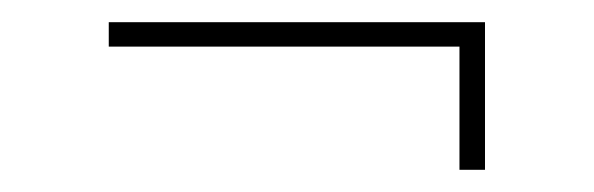

<svg xmlns="http://www.w3.org/2000/svg" viewBox="-20 -351 535 173"><path d="M417 -331V-198H394V-309H78V-331Z"/></svg>

Font: FiraGO Thin
Style: Regular
Weight: 100
Designer: bBox Type
Foundry: bBox Type GmbH
Version: Version 1.001;PS 001.001;hotconv 1.0.88;makeotf.lib2.5.64775